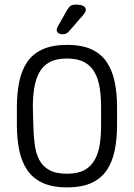

<svg xmlns="http://www.w3.org/2000/svg" viewBox="-20 -800 580 830"><path d="M486 -337Q486 -396 476 -445Q466 -494 442.5 -530Q419 -566 377 -586Q335 -606 270 -606Q206 -606 163.5 -586.5Q121 -567 97 -531Q73 -495 63 -445.5Q53 -396 53 -337V-260Q53 -201 63 -151.5Q73 -102 97 -66Q121 -30 163 -10Q205 10 270 10Q334 10 376 -9.5Q418 -29 442 -65Q466 -101 476 -150.5Q486 -200 486 -260ZM124 -259 122 -338Q122 -382 128 -419.5Q134 -457 149.5 -486Q165 -515 194 -531Q223 -547 270 -547Q316 -547 345 -531Q374 -515 389.5 -486.5Q405 -458 411 -420Q417 -382 417 -338V-259Q417 -215 411.5 -177Q406 -139 390 -110Q374 -81 345.5 -65Q317 -49 270 -49Q222 -49 193 -65Q164 -81 149.5 -109.5Q135 -138 130 -176Q125 -214 124 -259ZM351 -757Q351 -764 347 -769Q343 -774 333.5 -777Q324 -780 307 -780Q293 -780 285 -774.5Q277 -769 269 -755L229 -684Q225 -676 225 -670Q225 -663 231.5 -657.5Q238 -652 250 -652Q261 -652 267.5 -655.5Q274 -659 283 -670L342 -738Q346 -743 348.5 -748Q351 -753 351 -757Z"/></svg>

Font: Beiruti
Style: Regular
Weight: 400
Designer: Arlette Boutros
Foundry: Boutros
Version: Version 1.41